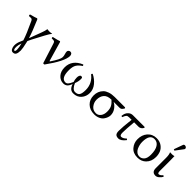

<svg xmlns="http://www.w3.org/2000/svg" viewBox="152 -1796 3143 3143"><g transform="rotate(45 1723.5 -224.0)"><path d="M252.9 28.8Q231 92.8 231 127.9Q231 195.8 253.9 195.8Q272.9 195.8 272.9 151.9Q272.9 105 252.9 28.8ZM190.9 134.8Q190.9 84 210.9 36.1L237.8 -26.9Q205.6 -132.8 106 -344.2Q99.1 -359.4 90.1 -366.7Q81.1 -374 75.9 -374.5Q70.8 -375 58.1 -375Q53.2 -375 41.5 -374.5Q29.8 -374 21 -374Q8.8 -389.2 16.1 -404.8Q116.2 -430.7 140.1 -441.9Q152.3 -441.9 158.2 -429.2Q247.1 -221.2 277.8 -117.2Q287.6 -142.1 358.9 -334Q381.8 -395 387.2 -436Q401.4 -431.2 441.9 -431.2Q466.8 -431.2 490.2 -438L495.1 -436Q469.2 -403.8 430.2 -332L321.8 -127Q305.7 -96.2 293 -65.9Q293.9 -61 296.4 -51Q298.8 -41 299.8 -36.1Q325.7 72.8 326.2 120.1Q326.2 175.3 311 205.1Q295.9 234.9 254.9 234.9Q224.1 234.9 207.5 203.4Q190.9 171.9 190.9 134.8Z M622.1 -340.8Q615.2 -361.8 606.2 -369.4Q597.2 -377 579.1 -377.9L542 -379.9Q536.1 -393.1 539.1 -407.2Q646 -431.2 670.9 -441.9Q678.7 -441.9 683.1 -429.2L778.8 -98.1Q783.7 -81.5 792 -94.2Q888.2 -238.3 888.2 -286.1Q888.2 -321.3 878.7 -349.1Q869.1 -377 869.1 -400.9Q869.1 -416 882.1 -429Q895 -441.9 916 -441.9Q937 -441.9 948.5 -426Q960 -410.2 960 -387.2Q960 -265.1 762.2 7.8Q749 13.7 732.9 7.8Z M1617.7 -189Q1617.7 -106.9 1566.7 -48.6Q1515.6 9.8 1427.7 9.8Q1345.7 9.8 1314.5 -92.8Q1294.4 -37.6 1267.1 -13.9Q1239.7 9.8 1197.8 9.8Q1127 9.8 1077.4 -45.2Q1027.8 -100.1 1027.8 -193.8Q1027.8 -363.8 1210.4 -441.9Q1221.7 -436 1223.6 -418.9Q1166.5 -382.8 1138.2 -337.9Q1109.9 -293 1109.9 -209Q1109.9 -26.9 1210.4 -26.9Q1237.3 -26.9 1257.6 -50Q1277.8 -73.2 1301.8 -127.9Q1286.6 -166 1286.6 -217.8Q1286.6 -243.7 1296.1 -263.9Q1305.7 -284.2 1323.7 -284.2Q1342.8 -284.2 1348.1 -275.6Q1353.5 -267.1 1353.5 -247.1Q1353.5 -189.9 1329.6 -130.9Q1374.5 -26.9 1434.6 -26.9Q1489.7 -26.9 1512.7 -59.8Q1535.6 -92.8 1535.6 -173.8Q1535.6 -326.7 1414.6 -418.9Q1416.5 -439 1429.7 -441.9Q1507.8 -404.8 1562.7 -337.4Q1617.7 -270 1617.7 -189Z M2131.3 -360.8H1995.6Q2045.4 -335 2081.3 -284.4Q2117.2 -233.9 2117.2 -171.9Q2117.2 -147.9 2107.2 -118.9Q2097.2 -89.8 2075.7 -59.8Q2054.2 -29.8 2011.7 -10Q1969.2 9.8 1913.6 9.8Q1811.5 9.8 1750 -49.6Q1688.5 -108.9 1688.5 -204.1Q1688.5 -301.3 1753.4 -366.2Q1781.2 -394 1833.3 -411.6Q1885.3 -429.2 1950.2 -429.2H2191.4L2202.1 -417Q2187 -388.2 2172.1 -374.5Q2157.2 -360.8 2131.3 -360.8ZM1920.4 -22.9Q1969.2 -22.9 2001.7 -64.5Q2034.2 -106 2034.2 -174.8Q2034.2 -238.8 2013.2 -279.3Q1992.2 -319.8 1945.3 -360.8Q1854.5 -360.8 1813 -313.5Q1771.5 -266.1 1771.5 -188Q1771.5 -127.9 1810.5 -75.4Q1849.6 -22.9 1920.4 -22.9Z M2375 -429.2H2642.1L2653.3 -417Q2623.5 -360.8 2571.3 -360.8H2469.2Q2453.1 -185.1 2453.1 -107.9Q2453.1 -43 2485.4 -43Q2527.3 -43 2572.3 -88.9Q2587.4 -84 2591.3 -70.8Q2528.3 10.3 2472.2 9.8Q2429.2 9.8 2409.2 -11.2Q2389.2 -32.2 2389.2 -85Q2389.2 -177.7 2411.1 -360.8H2355Q2319.8 -360.8 2304.4 -345.9Q2289.1 -331.1 2271 -283.2Q2252.9 -283.2 2248 -291Q2252 -324.2 2262.5 -351.6Q2272.9 -378.9 2302.5 -404.1Q2332 -429.2 2375 -429.2Z M2703.1 -205.1Q2703.1 -304.2 2758.3 -369.1Q2817.9 -439 2915 -439Q2986.8 -439 3036.4 -403.6Q3085.9 -368.2 3105.5 -319.1Q3125 -270 3125 -213.9Q3125 -109.4 3060.1 -45.9Q3002.9 10.3 2913.1 9.8Q2813 9.8 2758.1 -55.2Q2703.1 -120.1 2703.1 -205.1ZM2899.9 -403.8Q2789.1 -403.8 2789.1 -228Q2789.1 -195.8 2796.6 -162.8Q2804.2 -129.9 2819.1 -97.9Q2834 -65.9 2862.1 -45.4Q2890.1 -24.9 2927.2 -24.9Q2971.2 -24.9 3005.1 -61Q3039.1 -97.2 3039.1 -182.1Q3039.1 -289.1 3002 -346.4Q2964.8 -403.8 2899.9 -403.8Z M3325.2 -683.1Q3341.3 -683.1 3354.2 -672.6Q3367.2 -662.1 3367.2 -647.9Q3367.2 -638.2 3360.8 -629.9L3269 -507.8Q3263.2 -500 3256.8 -500Q3242.7 -500 3243.2 -513.2Q3243.2 -517.1 3245.1 -522.9L3296.9 -666Q3303.2 -683.1 3325.2 -683.1ZM3250 -321.8Q3250 -391.6 3231.9 -429.2L3233.9 -431.2Q3246.1 -429.2 3276.9 -429.2Q3306.6 -429.2 3327.1 -437Q3329.1 -375 3329.1 -342.8V-99.1Q3329.1 -43.9 3352.1 -43.9Q3385.3 -43.9 3418.9 -86.9Q3436 -83 3439.9 -69.8Q3421.9 -37.6 3392.3 -13.2Q3362.8 11.2 3333 11.2Q3250 11.2 3250 -81.1Z"/></g></svg>

Font: Linux Libertine Capitals
Style: Small Caps
Weight: 400
Designer: Philipp H. Poll
Foundry: Philipp H. Poll
Version: Version 5.1.3